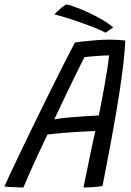

<svg xmlns="http://www.w3.org/2000/svg" viewBox="-53 -846 596 874"><path d="M53.5 7.5Q45 7.5 33.2 7Q21.5 6.5 9 6Q-3.5 5.5 -14.5 4.8Q-25.5 4 -33 3Q-22 -22 -0.2 -68.5Q21.5 -115 50.5 -175Q79.5 -235 111.8 -301.2Q144 -367.5 176.5 -433Q209 -498.5 237.8 -555.2Q266.5 -612 288 -652.5Q304.5 -655 330.8 -658Q357 -661 387.5 -663.2Q418 -665.5 447.5 -665.5Q465 -665.5 483.5 -664.5Q502 -663.5 517.5 -661.5Q515.5 -617.5 508.5 -555.2Q501.5 -493 488.5 -410.8Q475.5 -328.5 456.8 -226Q438 -123.5 413.5 1Q403.5 2.5 388.2 4.2Q373 6 357 6.8Q341 7.5 327 7.5Q329.5 -7 335 -32.2Q340.5 -57.5 346.8 -88.8Q353 -120 359.5 -151.2Q366 -182.5 371.8 -208.5Q377.5 -234.5 381 -249.5Q365 -249 340 -247.8Q315 -246.5 287 -244.8Q259 -243 233 -240.8Q207 -238.5 188 -236.5Q169 -234.5 163 -233.5Q141 -187.5 119.5 -141.2Q98 -95 80.8 -56Q63.5 -17 53.5 7.5ZM194 -302.5Q215.5 -307 251.8 -310.5Q288 -314 327.2 -316.5Q366.5 -319 397 -320.5Q400.5 -337 407.2 -372.8Q414 -408.5 421.8 -451.2Q429.5 -494 435.5 -532.5Q441.5 -571 443.5 -594Q431 -594 407.8 -592.5Q384.5 -591 362.8 -589.2Q341 -587.5 331.5 -586Q325.5 -574 312.2 -547.8Q299 -521.5 280.8 -484Q262.5 -446.5 240.5 -400.5Q218.5 -354.5 194 -302.5ZM247.5 -826Q258 -825 284.5 -815.8Q311 -806.5 344.5 -791.2Q378 -776 409.8 -757.8Q441.5 -739.5 462.5 -721L427.5 -697Q411 -706.5 381.8 -718.2Q352.5 -730 318.2 -742.2Q284 -754.5 251.2 -764.5Q218.5 -774.5 194.5 -780.5Q199 -785.5 207.8 -794Q216.5 -802.5 227.2 -811Q238 -819.5 247.5 -826Z"/></svg>

Font: Grandstander Thin Light
Style: Italic
Weight: 300
Italic angle: -15°
Version: Version 1.200